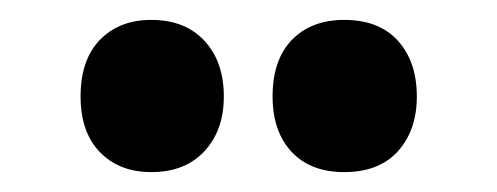

<svg xmlns="http://www.w3.org/2000/svg" viewBox="-20 -787 500 193"><path d="M61 -690Q61 -727 80.5 -747Q100 -767 132 -767Q166 -767 185.5 -746Q205 -725 205 -690Q205 -656 185.5 -635Q166 -614 132 -614Q100 -614 80.5 -634Q61 -654 61 -690ZM254 -690Q254 -727 273.5 -747Q293 -767 326 -767Q361 -767 380 -746Q399 -725 399 -690Q399 -656 380 -635Q361 -614 326 -614Q292 -614 273 -634.5Q254 -655 254 -690Z"/></svg>

Font: Noto Sans Khmer ExtraCondensed Black
Style: Regular
Weight: 900
Width: 2
Designer: Danh Hong and the Monotype Design Team
Foundry: Monotype Imaging Inc.
Version: Version 2.004